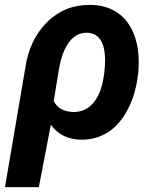

<svg xmlns="http://www.w3.org/2000/svg" viewBox="-53 -558 625 781"><path d="M-32.7 203.1H105L153.8 -50.3C182.6 -11.2 222.7 8.8 274.4 10.3C276.4 10.3 278.3 10.3 279.8 10.3C317.9 10.3 352.5 0.5 384.8 -19C416.5 -39.1 443.4 -69.3 465.3 -110.4C487.3 -150.9 501.5 -197.8 507.8 -251L509.3 -261.2C510.7 -275.4 511.2 -290 511.2 -304.2C511.2 -312.5 511.2 -320.3 510.7 -328.6C508.3 -368.7 499.5 -404.8 483.4 -437.5C451.2 -502.4 393.1 -536.1 318.4 -538.1C315.4 -538.1 313 -538.1 310.1 -538.1C242.7 -538.1 184.6 -514.2 137.2 -466.8C90.3 -419.4 61 -357.9 49.8 -281.2ZM186.5 -274.9C204.1 -376.5 244.6 -424.8 298.8 -424.8C300.3 -424.8 301.8 -424.8 303.2 -424.8C346.7 -422.4 370.6 -390.1 374 -328.1C374.5 -323.7 374.5 -319.3 374.5 -314.5C374.5 -299.8 373.5 -282.2 371.1 -261.2L369.1 -248C355.5 -151.9 309.6 -102.5 248 -102.5C246.6 -102.5 245.6 -102.5 244.1 -102.5C205.6 -104 179.7 -118.7 165.5 -147Z"/></svg>

Font: Roboto
Style: Bold Italic
Weight: 700
Italic angle: -12°
Designer: Google
Version: Version 2.137; 2017